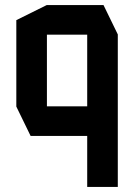

<svg xmlns="http://www.w3.org/2000/svg" viewBox="-20 -533 525 753"><path d="M322 200V-277V-397H442V200ZM100 0 44 -115V-116H322V0ZM44 -116V-454L163 -513H164V-116ZM164 -397V-513H386L442 -398V-397Z"/></svg>

Font: Foldit Medium
Style: Regular
Weight: 500
Version: Version 1.003